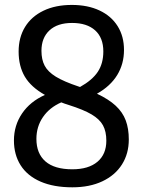

<svg xmlns="http://www.w3.org/2000/svg" viewBox="-20 -770 594 799"><path d="M516 -189.5Q516 -130.5 487.5 -85.5Q459 -40.5 406 -15.5Q353 9.5 281 9.5Q203.5 9.5 148.8 -14.2Q94 -38 66 -82Q38 -126 38 -185.5Q38 -248 71.8 -297.8Q105.5 -347.5 167 -375Q109 -407.5 83.2 -451.2Q57.5 -495 57.5 -555.5Q57.5 -614 84.2 -657.8Q111 -701.5 161 -725.5Q211 -749.5 279 -749.5Q345 -749.5 394 -726.5Q443 -703.5 469.5 -661.2Q496 -619 496 -562Q496 -504 467.8 -457.8Q439.5 -411.5 383.5 -380Q432.5 -357 461.5 -330Q490.5 -303 503.2 -269Q516 -235 516 -189.5ZM152.5 -558.5Q152.5 -522 165.8 -496.8Q179 -471.5 212.2 -451Q245.5 -430.5 307 -410L313 -408Q364 -436.5 387 -471.2Q410 -506 410 -556Q410 -613 375.8 -643.8Q341.5 -674.5 280 -674.5Q219 -674.5 185.8 -643.5Q152.5 -612.5 152.5 -558.5ZM422.5 -184.5Q422.5 -223 408.5 -248.5Q394.5 -274 361.2 -293.8Q328 -313.5 266.5 -333Q247 -339 235 -344Q186 -322.5 158.8 -282.8Q131.5 -243 131.5 -192Q131.5 -131 169.2 -98.2Q207 -65.5 281 -65.5Q348.5 -65.5 385.5 -96.8Q422.5 -128 422.5 -184.5Z"/></svg>

Font: Encode Sans Condensed Medium
Style: Regular
Weight: 500
Width: 3
Designer: Multiple Designers
Foundry: Impallari Type
Version: Version 2.000